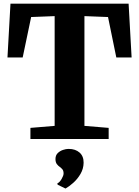

<svg xmlns="http://www.w3.org/2000/svg" viewBox="-20 -763 764 1054"><path d="M280 -72V-674.5L151 -669.5L104.5 -447.5H21L37.5 -743H686L702.5 -447.5H618.5L573 -669.5L443.5 -674.5V-72L576.5 -61V0H147V-61ZM439 130.5Q438.5 163.5 421.8 192Q405 220.5 381.8 241Q358.5 261.5 340.5 271.5H338.5L296.5 251L294.5 244Q307.5 238 318.2 219.5Q329 201 329 189.5Q329 174 322.5 166.5Q316 159 308.5 153.5Q300 148 292.2 138Q284.5 128 284.5 110Q284.5 89.5 297.2 77.2Q310 65 326.5 59.8Q343 54.5 354.5 54.5H357.5Q394 54.5 416.8 74.5Q439.5 94.5 439 130.5Z"/></svg>

Font: Merriweather 24pt ExtraBold
Style: Regular
Weight: 800
Version: Version 2.100